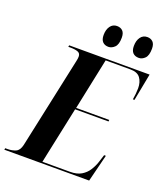

<svg xmlns="http://www.w3.org/2000/svg" viewBox="-193 -1029 984 1140"><g transform="rotate(20 299.0 -459.5)"><path d="M-30 0 -28 -10H-14Q15 -10 38 -20Q61 -30 69 -67L192 -641Q194 -649 195 -656.5Q196 -664 196 -670Q196 -691 178.5 -697.5Q161 -704 133 -704H118L120 -714H628L595 -542H585Q588 -559 590 -579Q592 -599 592 -614Q592 -653 573.5 -678.5Q555 -704 511 -704H354L286 -379H495L494 -369H283L207 -10H381Q425 -10 452.5 -26.5Q480 -43 496.5 -69Q513 -95 522 -122L538 -172H549L506 0ZM533 -785Q509 -785 495.5 -799Q482 -813 482 -842Q482 -876 497.5 -897.5Q513 -919 540 -919Q562 -919 575.5 -905.5Q589 -892 589 -863Q589 -820 571.5 -802.5Q554 -785 533 -785ZM341 -785Q318 -785 304.5 -799Q291 -813 291 -842Q291 -876 306.5 -897.5Q322 -919 348 -919Q371 -919 384.5 -905.5Q398 -892 398 -863Q398 -820 380 -802.5Q362 -785 341 -785Z"/></g></svg>

Font: Noto Serif Display SemiCondensed
Style: Bold Italic
Weight: 700
Width: 4
Italic angle: -12°
Designer: Monotype Design Team
Foundry: Monotype Imaging Inc.
Version: Version 2.009